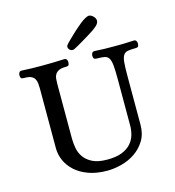

<svg xmlns="http://www.w3.org/2000/svg" viewBox="-122 -933 964 1056"><g transform="rotate(-15 360.0 -405.0)"><path d="M600 -178Q600 -125 577 -87.5Q554 -50 518.5 -26Q483 -2 440.5 9Q398 20 359 20Q299 20 253.5 3.5Q208 -13 178 -40Q148 -67 132.5 -101.5Q117 -136 117 -173V-514Q117 -528 115.5 -542Q114 -556 108 -567Q102 -578 89 -584.5Q76 -591 52 -591Q41 -591 34.5 -593Q28 -595 27 -612Q27 -620 31 -627Q35 -634 45 -634Q77 -632 105 -631.5Q133 -631 163 -631Q223 -631 288 -634Q298 -634 302 -627Q306 -620 306 -612Q305 -597 300 -594Q295 -591 286 -591Q260 -591 246.5 -584.5Q233 -578 226 -567.5Q219 -557 217.5 -543Q216 -529 216 -514V-202Q216 -176 221 -147.5Q226 -119 242.5 -95Q259 -71 290.5 -55Q322 -39 375 -39Q426 -39 458.5 -52Q491 -65 510 -86.5Q529 -108 536.5 -134.5Q544 -161 544 -188V-451Q544 -500 541.5 -528Q539 -556 531 -570Q523 -584 507.5 -587.5Q492 -591 467 -591Q457 -591 450 -593Q443 -595 442 -612Q442 -620 446 -627Q450 -634 460 -634Q492 -632 517 -631.5Q542 -631 572 -631Q602 -631 627 -631.5Q652 -632 684 -634Q694 -634 698 -627Q702 -620 702 -612Q701 -597 696 -594Q691 -591 682 -591Q655 -591 638.5 -588Q622 -585 613.5 -572Q605 -559 602.5 -532Q600 -505 600 -457ZM356 -673Q353 -671 347 -671Q336 -671 329 -678.5Q322 -686 322 -695Q322 -702 332 -712.5Q342 -723 357.5 -738Q373 -753 391.5 -770Q410 -787 427.5 -801Q445 -815 459 -822.5Q473 -830 480 -830Q492 -830 504.5 -818Q517 -806 517 -792Q517 -777 499.5 -762Q482 -747 456.5 -731.5Q431 -716 403.5 -699.5Q376 -683 356 -673Z"/></g></svg>

Font: Alice
Style: Regular
Weight: 400
Designer: Cyreal (www.cyreal.org)
Foundry: Cyreal (www.cyreal.org)
Version: Version 1.010